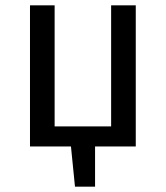

<svg xmlns="http://www.w3.org/2000/svg" viewBox="-20 -547 619 717"><path d="M487 0H335V150H260L245 0H92V-527H184V-75H395V-527H487Z"/></svg>

Font: FiraGOUPP
Style: Medium
Weight: 400
Designer: bBox Type
Foundry: bBox Type GmbH
Version: Version 1.001